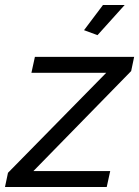

<svg xmlns="http://www.w3.org/2000/svg" viewBox="-55 -750 558 770"><path d="M-23 -57 371 -458H71L85 -522H483L471 -465L79 -64H387L373 0H-35ZM336 -609 282 -629 358 -730H445Z"/></svg>

Font: Raleway Thin Medium
Style: Italic
Weight: 500
Italic angle: -12°
Version: Version 4.026